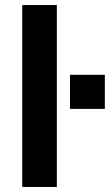

<svg xmlns="http://www.w3.org/2000/svg" viewBox="-20 -740 435 760"><path d="M257 -309V-444H395V-309ZM68 0V-720H205V0Z"/></svg>

Font: Chivo Medium SemiBold
Style: Regular
Weight: 600
Version: Version 2.002